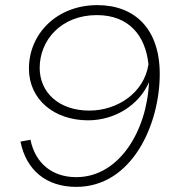

<svg xmlns="http://www.w3.org/2000/svg" viewBox="-20 -726 678 750"><path d="M360 -706C203 -706 93 -595 93 -458C93 -337 192 -256 324 -256C428 -256 523 -315 562 -405C554 -216 446 -34 278 -34C184 -34 118 -88 99 -180L60 -173C82 -62 160 4 278 4C496 4 604 -240 604 -437C604 -613 507 -706 360 -706ZM135 -461C135 -569 219 -667 358 -667C484 -667 548 -587 560 -475C543 -362 437 -294 329 -294C211 -294 135 -364 135 -461Z"/></svg>

Font: Fixel Display 20240404 ExLight
Style: Italic
Weight: 200
Italic angle: -10°
Designer: AlfaBravo + MacPaw
Foundry: Kyrylo Tkachov, Marchela Mozhyna, Serhii Makarenko, Maria Weinstein, Zakhar Kryvoshyya
Version: Version 1.211;Glyphs 3.2 (3225)